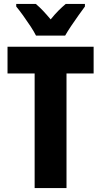

<svg xmlns="http://www.w3.org/2000/svg" viewBox="-20 -950 511 970"><path d="M316 0H155V-579H18V-714H453V-579H316ZM409 -917Q395 -898 376 -871.5Q357 -845 339 -818Q321 -791 309 -770H162Q152 -790 134 -817.5Q116 -845 96.5 -872Q77 -899 62 -917V-930H161Q179 -915 197 -896Q215 -877 236 -852Q257 -878 275.5 -896.5Q294 -915 312 -930H409Z"/></svg>

Font: Noto Sans Display Condensed ExtraBold
Style: Regular
Weight: 800
Width: 3
Designer: Monotype Design Team
Foundry: Monotype Imaging Inc.
Version: Version 2.003